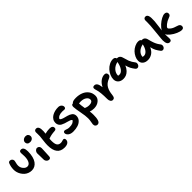

<svg xmlns="http://www.w3.org/2000/svg" viewBox="358 -2319 4160 4160"><g transform="rotate(-45 2437.5 -239.0)"><path d="M315.9 -79.1Q266.6 -79.1 222.4 -96.9Q178.2 -114.7 146.7 -144.3Q115.2 -173.8 92 -211.4Q68.8 -249 57.4 -289.3Q45.9 -329.6 45.9 -368.2Q45.9 -457 77.1 -534.2Q82.5 -550.3 95 -559.6Q107.4 -568.8 125 -568.8Q157.7 -568.8 178.5 -548.1Q199.2 -527.3 199.2 -494.1Q199.2 -479.5 188 -441.4Q176.8 -403.3 176.8 -367.2Q176.8 -305.2 217.3 -256.6Q257.8 -208 308.1 -208Q360.8 -208 390.4 -262.7Q419.9 -317.4 419.9 -409.2Q419.9 -434.6 417.5 -465.6Q415 -496.6 415 -511.2Q415 -540.5 426.3 -554.7Q437.5 -568.8 465.8 -568.8Q547.9 -568.8 547.9 -431.2Q547.9 -344.7 530.3 -277.1Q512.7 -209.5 481.4 -166.5Q450.2 -123.5 408.2 -101.3Q366.2 -79.1 315.9 -79.1Z M723.1 -540Q683.6 -540 660.9 -560.8Q638.2 -581.5 638.2 -613.8Q638.2 -651.9 667.7 -677.5Q697.3 -703.1 742.2 -703.1Q780.8 -703.1 802 -680.4Q823.2 -657.7 823.2 -626Q823.2 -589.4 795.7 -564.7Q768.1 -540 723.1 -540ZM747.1 20Q712.4 20 687.3 -7.3Q662.1 -34.7 662.1 -70.8Q662.1 -128.9 660.2 -183.6Q658.2 -238.3 658.2 -258.8Q658.2 -294.4 682.9 -321.3Q707.5 -348.1 737.8 -348.1Q767.1 -348.1 786.9 -328.1Q806.6 -308.1 807.1 -272.9Q807.6 -250.5 801.8 -153.6Q795.9 -56.6 795.9 -35.2Q795.9 -9.3 783.4 5.4Q771 20 747.1 20Z M1168 71.8Q938 71.8 938 -227.1Q938 -285.2 949.2 -366.5Q960.4 -447.8 961.9 -480Q963.9 -510.7 962.2 -551.8Q960.4 -592.8 960.9 -604Q961.9 -627.4 975.8 -642.8Q989.7 -658.2 1018.1 -658.2Q1060.1 -658.2 1079.1 -620.1Q1098.1 -582 1094.7 -501Q1093.8 -475.6 1087.9 -434.1Q1158.2 -453.1 1228 -453.1Q1273.9 -453.1 1296.4 -434.8Q1318.8 -416.5 1318.8 -384.8Q1318.8 -363.3 1305.7 -350.8Q1292.5 -338.4 1269 -336.9Q1204.6 -332.5 1160.9 -323.7Q1117.2 -314.9 1070.8 -296.9Q1067.9 -266.6 1067.9 -231.9Q1067.9 -137.7 1096.2 -97.9Q1124.5 -58.1 1183.1 -58.1Q1209 -58.1 1233.2 -67.1Q1257.3 -76.2 1269 -76.2Q1311 -76.2 1311 -26.9Q1311 17.1 1274.7 44.4Q1238.3 71.8 1168 71.8Z M1547.4 -40Q1472.2 -40 1429.2 -73.2Q1386.2 -106.4 1386.2 -149.9Q1386.2 -168.5 1397.7 -180.2Q1409.2 -191.9 1429.7 -191.9Q1442.9 -191.9 1459.5 -185.3Q1476.1 -178.7 1499 -171.9Q1522 -165 1551.3 -165Q1613.3 -165 1650.6 -180.4Q1688 -195.8 1710.4 -231Q1700.2 -247.1 1672.1 -259.5Q1644 -272 1610.6 -279.5Q1577.1 -287.1 1540 -299.8Q1502.9 -312.5 1472.9 -328.6Q1442.9 -344.7 1423.1 -375.5Q1403.3 -406.2 1403.3 -448.2Q1403.3 -496.6 1428.2 -535.9Q1453.1 -575.2 1493.9 -599.6Q1534.7 -624 1584.7 -636.5Q1634.8 -648.9 1687.5 -647.9Q1732.9 -647.5 1760.7 -621.1Q1788.6 -594.7 1788.6 -561Q1788.6 -538.6 1777.1 -526.4Q1765.6 -514.2 1744.6 -514.2Q1736.8 -514.2 1718 -516.1Q1699.2 -518.1 1683.6 -518.1Q1559.1 -518.1 1524.4 -445.8Q1530.8 -431.2 1548.3 -419.9Q1565.9 -408.7 1588.6 -401.9Q1611.3 -395 1638.9 -387.5Q1666.5 -379.9 1693.8 -373Q1721.2 -366.2 1746.8 -354.2Q1772.5 -342.3 1792 -327.6Q1811.5 -313 1823.5 -289.1Q1835.4 -265.1 1835.4 -234.9Q1835.4 -171.4 1795.4 -126.5Q1755.4 -81.5 1691.4 -60.8Q1627.4 -40 1547.4 -40Z M2022.9 225.1Q1995.1 225.1 1975.1 205.3Q1955.1 185.5 1955.1 147.9Q1955.1 127.9 1965.6 81.1Q1976.1 34.2 1976.1 -17.1Q1976.1 -93.8 1950.9 -222.2Q1925.8 -350.6 1922.9 -416Q1921.9 -443.8 1932.4 -461.9Q1942.9 -480 1968.8 -480H1972.2Q1994.6 -520 2099.1 -520Q2192.9 -520 2268.3 -489.3Q2343.8 -458.5 2389.4 -396.2Q2435.1 -334 2435.1 -249Q2435.1 -176.3 2373 -126.2Q2311 -76.2 2218.8 -76.2Q2153.8 -76.2 2105 -96.2Q2112.8 -40 2112.8 9.8Q2112.8 57.1 2109.1 92.8Q2105.5 128.4 2095.9 159.9Q2086.4 191.4 2068.1 208.3Q2049.8 225.1 2022.9 225.1ZM2114.7 -389.2Q2094.7 -389.2 2063 -384.8Q2065.4 -321.3 2082 -226.1Q2085.9 -224.6 2097.9 -219.7Q2109.9 -214.8 2117.7 -212.4Q2125.5 -210 2138.4 -206.5Q2151.4 -203.1 2166.5 -201.7Q2181.6 -200.2 2199.2 -200.2Q2244.6 -200.2 2271.7 -218.3Q2298.8 -236.3 2298.8 -270Q2298.8 -319.3 2248.8 -354.2Q2198.7 -389.2 2114.7 -389.2Z M2635.7 82Q2604.5 82 2584.7 54.2Q2564.9 26.4 2564.9 -17.1Q2564.9 -228.5 2534.7 -320.8Q2521.5 -359.9 2521.5 -384.8Q2521.5 -428.2 2572.8 -428.2Q2613.3 -428.2 2638.2 -393.6Q2663.1 -358.9 2673.8 -272.9Q2714.4 -355 2773.9 -397.9Q2833.5 -440.9 2894.5 -440.9Q2959.5 -440.9 2959.5 -373Q2959.5 -352.1 2945.8 -336.2Q2932.1 -320.3 2900.9 -306.2Q2849.1 -286.6 2812.5 -256.8Q2775.9 -227.1 2753.9 -187.3Q2731.9 -147.5 2720.5 -104.2Q2709 -61 2703.6 -4.9Q2697.3 45.4 2681.9 63.7Q2666.5 82 2635.7 82Z M3122.6 -79.1Q3048.8 -79.1 3003.7 -119.4Q2958.5 -159.7 2958.5 -227.1Q2958.5 -282.2 2983.6 -339.6Q3008.8 -397 3049.6 -442.4Q3090.3 -487.8 3146.2 -516.8Q3202.1 -545.9 3259.3 -545.9Q3321.8 -545.9 3333.5 -494.1Q3337.4 -495.1 3345.2 -495.1Q3377.9 -495.1 3402.3 -475.3Q3426.8 -455.6 3435.5 -423.8Q3464.8 -317.9 3479 -281.7Q3506.8 -210 3557.6 -147.9Q3568.4 -134.8 3568.8 -114.5Q3569.3 -94.2 3562 -75.7Q3554.7 -57.1 3538.3 -43.9Q3522 -30.8 3501.5 -30.8Q3475.6 -30.8 3457.5 -53.2Q3418.9 -103 3395.5 -147.5Q3372.1 -191.9 3355.5 -257.8Q3329.6 -194.3 3290 -153.1Q3250.5 -111.8 3209.5 -95.5Q3168.5 -79.1 3122.6 -79.1ZM3087.4 -217.8V-210Q3102.5 -206.1 3125.5 -206.1Q3179.7 -206.1 3224.1 -264.9Q3268.6 -323.7 3287.6 -431.2Q3197.8 -413.1 3142.6 -352.1Q3087.4 -291 3087.4 -217.8Z M3786.1 7.8Q3711.4 7.8 3666.7 -30.3Q3622.1 -68.4 3622.1 -132.8Q3622.1 -183.6 3647.2 -237.1Q3672.4 -290.5 3712.6 -332.8Q3752.9 -375 3808.3 -402.1Q3863.8 -429.2 3919.9 -429.2Q3974.1 -429.2 3990.2 -393.1Q4002 -395 4006.8 -395Q4040 -395 4064.2 -375.2Q4088.4 -355.5 4097.2 -324.2Q4099.1 -317.9 4108.4 -283.2Q4117.7 -248.5 4119.6 -241.9Q4121.6 -235.4 4130.1 -207.5Q4138.7 -179.7 4143.1 -170.4Q4147.5 -161.1 4156.7 -138.4Q4166 -115.7 4174.6 -102.5Q4183.1 -89.4 4195.1 -70.6Q4207 -51.8 4221.2 -34.2Q4231.9 -20.5 4232.9 -0.2Q4233.9 20 4226.3 38.3Q4218.8 56.6 4202.4 69.8Q4186 83 4165 83Q4139.6 83 4122.1 61Q4081.1 8.3 4056.4 -38.6Q4031.7 -85.4 4016.1 -155.8Q3978 -70.3 3917 -31.2Q3856 7.8 3786.1 7.8ZM3751 -124V-123Q3765.1 -118.2 3789.1 -118.2Q3840.3 -118.2 3883.1 -169.2Q3925.8 -220.2 3945.8 -314Q3856.4 -295.9 3803.7 -242.7Q3751 -189.5 3751 -124Z M4395 69.8Q4312 69.8 4312 -68.8Q4312 -107.9 4328.1 -251.2Q4344.2 -394.5 4349.1 -477.1Q4354 -538.1 4352.8 -586.9Q4351.6 -635.7 4352.1 -641.1Q4353.5 -668.5 4368.4 -683.8Q4383.3 -699.2 4410.2 -699.2Q4454.1 -699.2 4471.7 -650.9Q4489.3 -602.5 4481 -484.9Q4475.1 -420.4 4463.1 -331.8Q4451.2 -243.2 4450.2 -234.9Q4476.1 -286.6 4532.5 -338.1Q4588.9 -389.6 4647.7 -420.4Q4706.5 -451.2 4745.1 -451.2Q4778.3 -451.2 4797.1 -434.8Q4815.9 -418.5 4815.9 -388.2Q4815.9 -362.8 4801.5 -347.2Q4787.1 -331.5 4749 -318.8Q4680.2 -295.4 4626.7 -252.4Q4573.2 -209.5 4573.2 -185.1Q4573.2 -161.1 4620.8 -125.7Q4668.5 -90.3 4758.8 -65.9Q4828.1 -47.4 4828.1 7.8Q4828.1 35.2 4812.5 51Q4796.9 66.9 4767.1 66.9Q4716.8 66.9 4647.7 37.1Q4578.6 7.3 4520.3 -39.1Q4461.9 -85.4 4440.9 -129.9V-117.2Q4440.9 -89.8 4443.4 -48.8Q4445.8 -7.8 4445.8 11.2Q4445.8 69.8 4395 69.8Z"/></g></svg>

Font: Shantell Sans Irregular Bouncy
Style: Regular
Weight: 600
Designer: Stephen Nixon, Anya Danilova, Shantell Martin
Foundry: Arrow Type
Version: Version 1.006;[9816181b4]